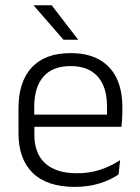

<svg xmlns="http://www.w3.org/2000/svg" viewBox="-20 -702 532 732"><path d="M265 10.5Q159.5 10.5 105 -42.5Q50.5 -95.5 50.5 -193.5V-288.5Q50.5 -390.5 101.2 -445Q152 -499.5 249 -499.5Q314 -499.5 358 -475Q402 -450.5 424.2 -404.5Q446.5 -358.5 446.5 -294V-276.5Q446.5 -262 445.5 -247.5Q444.5 -233 443 -218.5H387Q388 -240.5 388 -260.2Q388 -280 388 -296.5Q388 -345.5 372.2 -379.8Q356.5 -414 325.8 -432Q295 -450 249 -450Q180.5 -450 145.5 -409.8Q110.5 -369.5 110.5 -293.5V-246L111 -238V-187.5Q111 -154 120.8 -127Q130.5 -100 150.8 -80.8Q171 -61.5 201.8 -51.5Q232.5 -41.5 273.5 -41.5Q321 -41.5 361.8 -54.8Q402.5 -68 438 -91.5L432 -37Q401 -15.5 358.5 -2.5Q316 10.5 265 10.5ZM82 -218.5V-265H429.5V-218.5ZM177 -682 277 -552V-550.5H222L108.5 -681V-682Z"/></svg>

Font: Anek Latin Medium Light
Style: Regular
Weight: 300
Version: Version 1.003